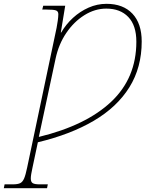

<svg xmlns="http://www.w3.org/2000/svg" viewBox="-84 -744 773 1004"><path d="M-64 240 -60 220H-17Q8 220 21 214Q34 208 42 189.5Q50 171 58 132L212 -599Q215 -615 218 -635.5Q221 -656 221 -670Q221 -684 210 -689Q199 -694 159 -694H137L142 -714H257L234 -574H236Q261 -617 297.5 -650.5Q334 -684 379 -704Q424 -724 473 -724Q560 -724 608.5 -672.5Q657 -621 657 -527Q657 -391 592.5 -287.5Q528 -184 406.5 -112.5Q285 -41 114 0L86 132Q82 151 79.5 165Q77 179 77 189Q77 208 87.5 214Q98 220 123 220H166L162 240ZM119 -28Q366 -88 497.5 -212Q629 -336 629 -526Q629 -611 587 -655Q545 -699 472 -699Q412 -699 357 -664.5Q302 -630 262.5 -571.5Q223 -513 207 -439Z"/></svg>

Font: Noto Serif Thin
Style: Italic
Weight: 100
Italic angle: -12°
Designer: Monotype Design Team
Foundry: Monotype Imaging Inc.
Version: Version 2.014; ttfautohint (v1.8.4.7-5d5b)